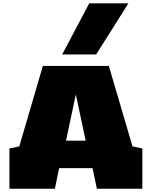

<svg xmlns="http://www.w3.org/2000/svg" viewBox="-20 -1153 927 1173"><path d="M37.6 0V-246.1L97.7 -258.3L241.7 -750H645L789.6 -258.3L849.6 -246.1V0H571.8L545.4 -126H341.3L315.4 0ZM383.3 -293.5H503.4L443.4 -576.2ZM359.9 -820.3 525.4 -1132.8H764.6L567.4 -820.3Z"/></svg>

Font: Holtwood One SC
Style: Regular
Weight: 400
Designer: Vernon Adams
Foundry: Vernon Adams
Version: Version 1.100; ttfautohint (v1.8.4.7-5d5b)